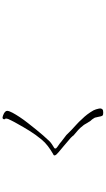

<svg xmlns="http://www.w3.org/2000/svg" viewBox="326 -1130 848 1540"><g transform="rotate(-90 750.0 -360.0)"><path d="M414.1 -216.8Q401.4 -227.5 346.7 -274.4Q321.3 -295.9 299.8 -313.5Q289.1 -322.3 281.2 -331.1Q273.4 -339.8 273.4 -346.7Q273.4 -351.6 277.3 -354.5Q279.3 -356.4 285.2 -358.4Q320.3 -378.9 348.6 -400.4Q377 -421.9 401.4 -451.2Q439.5 -497.1 470.7 -547.4Q502 -597.7 530.3 -649.4Q534.2 -657.2 541 -668.5Q547.9 -679.7 553.7 -693.4Q560.5 -705.1 564.9 -716.8Q569.3 -728.5 569.3 -738.3L570.3 -739.3Q567.4 -740.2 565.4 -742.2Q565.4 -743.2 564.9 -743.2Q564.5 -743.2 564.5 -744.1Q563.5 -744.1 563.5 -751Q564.5 -763.7 578.1 -763.7Q584 -762.7 593.3 -759.8Q602.5 -756.8 610.8 -752Q619.1 -747.1 625 -740.7Q630.9 -734.4 630.9 -725.6Q629.9 -710 615.7 -683.6Q601.6 -657.2 580.6 -625.5Q559.6 -593.8 532.7 -559.6Q505.9 -525.4 481 -494.6Q456.1 -463.9 434.1 -438.5Q412.1 -413.1 399.4 -400.4Q380.9 -377 346.7 -357.4Q344.7 -355.5 343.3 -355Q341.8 -354.5 338.9 -352.5Q335 -350.6 333.5 -349.1Q332 -347.7 330.1 -345.7Q329.1 -342.8 329.1 -336.9V-335Q339.8 -324.2 356.4 -313.5Q373 -302.7 381.8 -293.9L436.5 -252L477.5 -210.9Q499 -190.4 521.5 -170.4Q543.9 -150.4 563.5 -127.9Q585 -106.4 602.1 -84Q619.1 -61.5 634.8 -34.2Q638.7 -27.3 643.1 -13.7Q647.5 0 649.4 11.2Q651.4 22.5 647.5 31.2Q643.6 40 634.8 42Q626 43.9 619.1 43.9Q612.3 43.9 603.5 43Q594.7 42 590.8 35.2Q586.9 28.3 583 5.9Q579.1 -14.6 576.2 -23.4Q575.2 -26.4 564.5 -42Q562.5 -43.9 559.6 -48.3Q556.6 -52.7 552.7 -55.7Q549.8 -59.6 546.9 -63Q543.9 -66.4 543 -70.3Q538.1 -76.2 534.7 -83Q531.2 -89.8 527.3 -95.7Q522.5 -101.6 520.5 -107.4Q517.6 -111.3 515.6 -114.3Q513.7 -117.2 510.7 -120.1Q496.1 -139.6 477.5 -156.7Q459 -173.8 440.4 -188.5Q436.5 -190.4 434.1 -193.8Q431.6 -197.3 428.7 -201.2Z"/></g></svg>

Font: ToneOZ-Zhuyin-Tsuipita-TC
Style: Regular
Weight: 400
Designer: ÂÆ£ÂøóÂáåJeffrey Xuan(jeffreyx@gmail.com, ToneOZ.com) ÈòøÂù§(cjkFonts)
Foundry: ToneOZ
Version: Version 0.240710